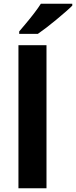

<svg xmlns="http://www.w3.org/2000/svg" viewBox="-20 -1000 404 1020"><path d="M227 0H78V-760H227ZM364 -970Q350 -956 327 -936Q304 -916 277.5 -894Q251 -872 225.5 -852.5Q200 -833 181 -820H82V-833Q98 -852 119.5 -877.5Q141 -903 162 -930.5Q183 -958 197 -980H364Z"/></svg>

Font: Noto Sans Gurmukhi UI
Style: Bold
Weight: 700
Designer: Jelle Bosma - Monotype Design Team
Foundry: Monotype Imaging Inc.
Version: Version 2.004; ttfautohint (v1.8.4.7-5d5b)